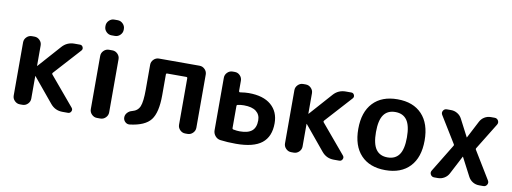

<svg xmlns="http://www.w3.org/2000/svg" viewBox="-61 -1091 3849 1442"><g transform="rotate(10 1863.5 -370.0)"><path d="M126 0Q103 0 86 -17Q69 -34 69 -57V-463Q69 -486 86 -503Q103 -520 126 -520H146Q169 -520 186 -503Q203 -486 203 -463V-308Q203 -307 204 -307H205L357 -478Q394 -520 451 -520H493Q509 -520 515.5 -505Q522 -490 511 -478L328 -276Q323 -270 328 -263L513 -43Q524 -30 516.5 -15Q509 0 493 0H451Q394 0 358 -44L205 -229Q205 -230 204 -230Q203 -230 203 -229V-57Q203 -34 186 -17Q169 0 146 0Z M714 0Q691 0 674 -17Q657 -34 657 -57V-463Q657 -486 674 -503Q691 -520 714 -520H740Q763 -520 780 -503Q797 -486 797 -463V-57Q797 -34 780 -17Q763 0 740 0ZM714 -630Q691 -630 674 -647Q657 -664 657 -687V-693Q657 -716 674 -733Q691 -750 714 -750H740Q763 -750 780 -733Q797 -716 797 -693V-687Q797 -664 780 -647Q763 -630 740 -630Z M964 6Q944 8 929.5 -6Q915 -20 915 -40Q915 -60 929.5 -76Q944 -92 965 -97Q1008 -108 1023 -145Q1038 -182 1038 -272V-463Q1038 -486 1055 -503Q1072 -520 1095 -520H1405Q1428 -520 1445 -503Q1462 -486 1462 -463V-57Q1462 -34 1445 -17Q1428 0 1405 0H1387Q1364 0 1347 -17Q1330 -34 1330 -57V-411Q1330 -420 1321 -420H1175Q1167 -420 1167 -411V-253Q1167 -121 1123.5 -64.5Q1080 -8 964 6Z M1730 -270V-102Q1730 -94 1739 -92Q1766 -87 1787 -87Q1851 -87 1880.5 -112.5Q1910 -138 1910 -192Q1910 -236 1878.5 -260.5Q1847 -285 1785 -285Q1763 -285 1738 -280Q1730 -278 1730 -270ZM1656 3Q1632 0 1616 -19Q1600 -38 1600 -62V-463Q1600 -486 1617 -503Q1634 -520 1657 -520H1674Q1697 -520 1713.5 -503Q1730 -486 1730 -463V-384Q1730 -381 1733 -378Q1736 -375 1739 -376Q1779 -382 1805 -382Q1916 -382 1975.5 -331Q2035 -280 2035 -192Q2035 -90 1972 -40Q1909 10 1775 10Q1709 10 1656 3Z M2195 0Q2172 0 2155 -17Q2138 -34 2138 -57V-463Q2138 -486 2155 -503Q2172 -520 2195 -520H2215Q2238 -520 2255 -503Q2272 -486 2272 -463V-308Q2272 -307 2273 -307H2274L2426 -478Q2463 -520 2520 -520H2562Q2578 -520 2584.5 -505Q2591 -490 2580 -478L2397 -276Q2392 -270 2397 -263L2582 -43Q2593 -30 2585.5 -15Q2578 0 2562 0H2520Q2463 0 2427 -44L2274 -229Q2274 -230 2273 -230Q2272 -230 2272 -229V-57Q2272 -34 2255 -17Q2238 0 2215 0Z M3002.5 -391.5Q2973 -433 2914 -433Q2855 -433 2825.5 -391.5Q2796 -350 2796 -260Q2796 -170 2825.5 -128.5Q2855 -87 2914 -87Q2973 -87 3002.5 -128.5Q3032 -170 3032 -260Q3032 -350 3002.5 -391.5ZM3100.5 -60.5Q3034 10 2914 10Q2794 10 2727.5 -60.5Q2661 -131 2661 -260Q2661 -389 2727.5 -459.5Q2794 -530 2914 -530Q3034 -530 3100.5 -459.5Q3167 -389 3167 -260Q3167 -131 3100.5 -60.5Z M3286 0Q3267 0 3258 -16Q3249 -32 3259 -48L3387 -258Q3392 -265 3387 -272L3264 -472Q3254 -488 3263 -504Q3272 -520 3291 -520H3323Q3349 -520 3371.5 -506.5Q3394 -493 3406 -470L3474 -339Q3474 -338 3475 -338Q3476 -338 3476 -339L3544 -470Q3556 -493 3578 -506.5Q3600 -520 3627 -520H3655Q3674 -520 3683 -504Q3692 -488 3682 -472L3559 -272Q3554 -265 3559 -258L3687 -48Q3697 -32 3688 -16Q3679 0 3660 0H3628Q3601 0 3579 -13.5Q3557 -27 3545 -50L3472 -190Q3472 -191 3471 -191Q3470 -191 3470 -190L3397 -50Q3385 -27 3362.5 -13.5Q3340 0 3314 0Z"/></g></svg>

Font: Rounded Mplus 1c Bold
Style: Bold
Weight: 700
Version: Version 1.059.20150529